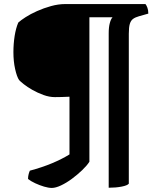

<svg xmlns="http://www.w3.org/2000/svg" viewBox="-20 -724 774 945"><path d="M235 201Q219 201 197 194.5Q175 188 153.5 178Q132 168 118 157Q118 144 121 133Q124 122 127 116Q187 100 236 79.5Q285 59 322 36V-248Q302 -247 283 -246.5Q264 -246 250 -246Q223 -246 194 -256.5Q165 -267 139.5 -281.5Q114 -296 96.5 -310Q79 -324 74 -330Q63 -346 54.5 -384Q46 -422 46 -467Q46 -508 52 -546.5Q58 -585 70 -613Q82 -624 106 -639.5Q130 -655 162.5 -669.5Q195 -684 231 -694Q267 -704 301 -704H696Q701 -698 705.5 -686Q710 -674 710 -657L664 -644Q646 -639 635 -631Q624 -623 619 -606.5Q614 -590 614 -558V180Q607 189 578.5 194.5Q550 200 515 200V-560Q515 -590 520.5 -610.5Q526 -631 534 -639H420V72Q408 91 384.5 113.5Q361 136 334 156Q307 176 280.5 188.5Q254 201 235 201Z"/></svg>

Font: Texturina Medium 12pt ExtraBold
Style: Regular
Weight: 800
Version: Version 1.002